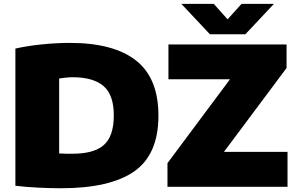

<svg xmlns="http://www.w3.org/2000/svg" viewBox="-20 -971 1550 998"><path d="M296 7.5Q245.5 7.5 180.8 4.5Q116 1.5 60 -5.5V-718.5Q118 -732 195.2 -740Q272.5 -748 343.5 -748Q570.5 -748 687 -656.5Q803.5 -565 803.5 -370Q803.5 -168 677.8 -80.2Q552 7.5 296 7.5ZM358.5 -172Q468.5 -172 520 -217.5Q571.5 -263 571.5 -371.5Q571.5 -478 518 -523.8Q464.5 -569.5 357.5 -569.5Q342 -569.5 322 -567.5Q302 -565.5 287.5 -563V-173.5Q305 -172 322.5 -172Q340 -172 358.5 -172ZM850.5 0V-123L1175.5 -559H855.5V-740H1469.5V-617.5L1144 -181.5H1474.5V0ZM1071 -793 922.5 -951H1091L1163 -870.5L1235.5 -951H1404L1255.5 -793Z"/></svg>

Font: Encode Sans SemiExpanded SemiExpanded Black
Style: Regular
Weight: 900
Width: 6
Designer: Multiple Designers
Foundry: Impallari Type
Version: Version 3.000; ttfautohint (v1.8.3) -l 8 -r 50 -G 200 -x 14 